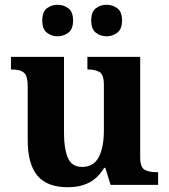

<svg xmlns="http://www.w3.org/2000/svg" viewBox="-20 -774 707 804"><path d="M264 10Q177 10 136.5 -38.5Q96 -87 96 -188V-412Q96 -455 81 -469Q66 -483 29 -483H26V-536H248V-216Q248 -152 264 -113.5Q280 -75 324 -75Q372 -75 393.5 -116Q415 -157 415 -227V-419Q415 -462 396.5 -472.5Q378 -483 349 -483H346V-536H567V-116Q567 -73 586 -63Q605 -53 634 -53H642V0H443L421 -71H416Q390 -28 352.5 -9Q315 10 264 10ZM427 -622Q401 -622 381.5 -637Q362 -652 362 -688Q362 -725 381.5 -739.5Q401 -754 427 -754Q451 -754 471 -739.5Q491 -725 491 -688Q491 -652 471 -637Q451 -622 427 -622ZM221 -622Q196 -622 176.5 -637Q157 -652 157 -688Q157 -725 176.5 -739.5Q196 -754 221 -754Q246 -754 266 -739.5Q286 -725 286 -688Q286 -652 266 -637Q246 -622 221 -622Z"/></svg>

Font: Noto Serif Sinhala
Style: Bold
Weight: 700
Designer: Jelle Bosma - Monotype Design Team
Foundry: Monotype Imaging Inc.
Version: Version 2.007; ttfautohint (v1.8.4.7-5d5b)